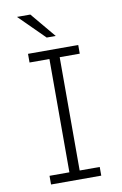

<svg xmlns="http://www.w3.org/2000/svg" viewBox="-98 -957 646 1013"><g transform="rotate(-10 225.0 -451.0)"><path d="M91 0V-46.5H197.5V-653.5H91V-700H360V-653.5H252.5V-46.5H360V0ZM203 -767.5 67.5 -902H139L251.5 -767.5Z"/></g></svg>

Font: Trispace Condensed ExtraLight
Style: Regular
Weight: 200
Width: 3
Designer: Tyler Finck
Foundry: Etcetera Type Company
Version: Version 1.210; ttfautohint (v1.8.3)